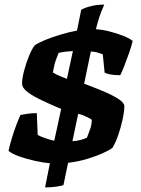

<svg xmlns="http://www.w3.org/2000/svg" viewBox="-20 -700 614 835"><path d="M197 10Q171 8 134 0Q97 -8 64.5 -19.5Q32 -31 17 -44Q23 -71 32 -100.5Q41 -130 51 -156.5Q61 -183 69 -200Q80 -202 98.5 -205Q117 -208 140 -208L144 -113Q157 -106 177 -99Q197 -92 216 -88L246 -226Q187 -251 149 -270Q111 -289 93.5 -305Q76 -321 76 -335Q76 -359 84.5 -391.5Q93 -424 105.5 -455Q118 -486 131 -503Q147 -514 177.5 -526.5Q208 -539 245 -550Q282 -561 315 -567L333 -657Q345 -665 372.5 -672.5Q400 -680 433 -680Q431 -673 425.5 -661Q420 -649 413 -628.5Q406 -608 397 -573Q426 -571 457.5 -563Q489 -555 516.5 -544Q544 -533 557 -522Q552 -500 541.5 -470Q531 -440 520.5 -413Q510 -386 503 -373Q475 -373 458.5 -376.5Q442 -380 435 -384L427 -464Q417 -468 404.5 -471.5Q392 -475 375 -476L346 -336Q386 -321 426 -304.5Q466 -288 493 -271Q520 -254 521 -238Q520 -211 512.5 -177.5Q505 -144 494 -112Q483 -80 469 -57Q458 -48 428.5 -34.5Q399 -21 359.5 -9Q320 3 276 8L256 105Q249 108 226.5 111.5Q204 115 176 115ZM295 -86Q315 -87 331 -91.5Q347 -96 358 -101Q366 -121 372.5 -139.5Q379 -158 379 -179Q378 -181 367.5 -186.5Q357 -192 344 -197.5Q331 -203 320 -205ZM297 -478Q279 -477 263 -475Q247 -473 235 -470Q229 -455 224 -441.5Q219 -428 216 -414.5Q213 -401 210 -385Q214 -382 224.5 -376.5Q235 -371 271 -357Z"/></svg>

Font: Texturina Medium 12pt Black
Style: Italic
Weight: 900
Italic angle: -11°
Version: Version 1.002